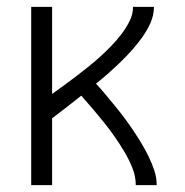

<svg xmlns="http://www.w3.org/2000/svg" viewBox="-20 -540 540 560"><path d="M71 0V-520H132V-266Q150 -279 168 -292Q186 -305 203.5 -318.5Q221 -332 238.5 -346Q256 -360 272.5 -375Q289 -390 304.5 -406Q320 -422 333.5 -439.5Q347 -457 357.5 -477.5Q368 -498 368 -520H429Q429 -496 419 -473.5Q409 -451 395 -431.5Q381 -412 365 -394Q349 -376 332 -359.5Q315 -343 297 -327Q279 -311 260 -296Q275 -280 289 -263Q303 -246 317 -229Q331 -212 344 -194.5Q357 -177 369 -159Q381 -141 392.5 -122Q404 -103 413.5 -83.5Q423 -64 430 -43Q437 -22 437 0H376Q376 -26 366 -50.5Q356 -75 343 -97Q330 -119 315 -140.5Q300 -162 284 -182Q268 -202 251 -222Q234 -242 217 -261Q196 -244 174.5 -227.5Q153 -211 132 -195V0Z"/></svg>

Font: Iosevka Curly Slab Light
Style: Regular
Weight: 300
Monospace: yes
Designer: Belleve Invis
Foundry: Belleve Invis
Version: Version 22.1.2; ttfautohint (v1.8.4)